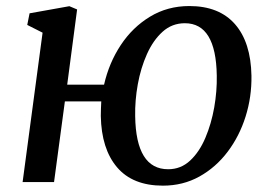

<svg xmlns="http://www.w3.org/2000/svg" viewBox="-20 -588 870 620"><path d="M197 -314.5H316Q332 -385 370 -442.5Q408 -500 464.5 -534.2Q521 -568.5 591.5 -568.5Q687.5 -568.5 738.8 -510Q790 -451.5 792 -343.5Q793 -275 773 -211.5Q753 -148 715 -97.8Q677 -47.5 624 -18Q571 11.5 506 11.5Q408.5 11.5 358 -47.8Q307.5 -107 305.5 -213.5Q305.5 -225 306 -237Q306.5 -249 307 -260.5H189.5L154.5 0H53L117.5 -482.5L68 -507.5L75.5 -545L204 -568L229 -557.5ZM577 -513Q535.5 -513 505 -485.5Q474.5 -458 454.5 -413.2Q434.5 -368.5 425 -316Q415.5 -263.5 416.5 -213Q419 -41.5 523 -41.5Q564 -41.5 594 -69.5Q624 -97.5 643.2 -143Q662.5 -188.5 671.8 -241.2Q681 -294 680 -344Q677.5 -513 577 -513Z"/></svg>

Font: Merriweather
Style: Italic
Weight: 400
Italic angle: -7.8°
Designer: Eben Sorkin
Foundry: Eben Sorkin
Version: Version 2.100